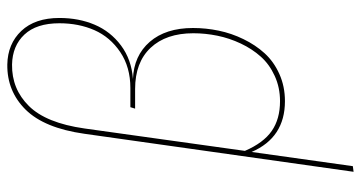

<svg xmlns="http://www.w3.org/2000/svg" viewBox="-247 -528 969 515"><g transform="rotate(-90 237.5 -270.5)"><path d="M34.2 193.4 136.2 -528.8Q151.4 -636.2 200.9 -686.3Q250.5 -736.3 321.8 -735.4Q377.4 -734.4 412.1 -697.8Q446.8 -661.1 446.8 -595.7Q446.8 -543.5 428.7 -501Q410.6 -458.5 373 -430.4Q335.4 -402.3 283.2 -398.4Q345.7 -396 382.8 -353.3Q419.9 -310.5 419.9 -237.3Q419.9 -202.6 412.8 -168.5Q405.8 -134.3 390.1 -102.1Q374.5 -69.8 352.1 -45.2Q329.6 -20.5 296.4 -5.6Q263.2 9.3 223.6 9.3Q126 9.3 87.4 -80.1L49.3 191.4ZM223.6 -3.9Q260.3 -3.9 291.3 -18.1Q322.3 -32.2 343 -55.4Q363.8 -78.6 378.2 -109.1Q392.6 -139.6 399.2 -171.9Q405.8 -204.1 405.8 -236.3Q405.8 -309.6 366.7 -351.1Q327.6 -392.6 256.3 -392.6H203.6L207.5 -405.3H258.8Q314.9 -405.3 355.2 -432.4Q395.5 -459.5 414.1 -501.7Q432.6 -543.9 432.6 -595.7Q432.6 -657.2 402.3 -689.5Q372.1 -721.7 321.8 -722.7Q256.3 -723.6 210.7 -677.5Q165 -631.3 150.4 -528.3L90.3 -98.1Q111.8 -48.3 143.8 -26.1Q175.8 -3.9 223.6 -3.9Z"/></g></svg>

Font: Fira Sans Compressed Hair
Style: Italic
Weight: 100
Width: 3
Italic angle: -8°
Designer: Carrois Corporate & Edenspiekermann AG
Foundry: Carrois Corporate GbR & Edenspiekermann AG
Version: Version 4.203;PS 004.203;hotconv 1.0.88;makeotf.lib2.5.64775